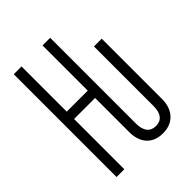

<svg xmlns="http://www.w3.org/2000/svg" viewBox="-207 -824 943 943"><g transform="rotate(-45 265.0 -352.0)"><path d="M369 10C443 10 484 -42 484 -111V-532H430V-117C430 -67 409 -40 369 -40C329 -40 308 -68 308 -117V-714H255V-400H109V-714H55V0H109V-349H255V-111C255 -45 289 10 369 10Z"/></g></svg>

Font: Noto Sans Mono Condensed Light
Style: Regular
Weight: 300
Width: 3
Designer: Monotype Design Team
Foundry: Monotype Imaging Inc.
Version: Version 2.014